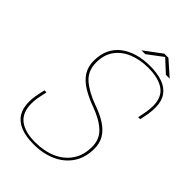

<svg xmlns="http://www.w3.org/2000/svg" viewBox="-250 -943 1048 1048"><g transform="rotate(45 274.0 -419.0)"><path d="M219 8.5Q159.5 8.5 119 -7.8Q78.5 -24 58 -56.5Q37.5 -89 37.5 -137.5Q37.5 -162.5 41.5 -185.5Q45.5 -208.5 53.5 -242H69Q61 -207.5 57.2 -185.8Q53.5 -164 53.5 -140.5Q53.5 -71.5 95.5 -38.5Q137.5 -5.5 217 -5.5Q287 -5.5 340.8 -29.2Q394.5 -53 425 -98.2Q455.5 -143.5 455.5 -207.5Q455.5 -266 416.2 -302.8Q377 -339.5 306 -365.5Q250 -386 210.5 -410.5Q171 -435 150 -468Q129 -501 129 -547Q129 -596 146.5 -632.8Q164 -669.5 196.2 -694.2Q228.5 -719 272 -731.5Q315.5 -744 367 -744Q425 -744 465.5 -729Q506 -714 527.2 -683Q548.5 -652 548.5 -603.5Q548.5 -580.5 545 -556.8Q541.5 -533 534 -500H518.5Q526 -534 529.5 -557Q533 -580 533 -601.5Q533 -669 489.5 -699.5Q446 -730 367 -730Q303 -730 252.8 -709.2Q202.5 -688.5 173.8 -648.5Q145 -608.5 145 -549.5Q145 -484 190 -445.5Q235 -407 310 -380.5Q362.5 -362 398.5 -338Q434.5 -314 453 -282.8Q471.5 -251.5 471.5 -209.5Q471.5 -140.5 439 -91.8Q406.5 -43 349.5 -17.2Q292.5 8.5 219 8.5ZM273 -770.5 374 -846H406L491.5 -770.5H462L386 -840.5H395.5L302.5 -770.5Z"/></g></svg>

Font: Epilogue Thin
Style: Italic
Weight: 250
Italic angle: -12°
Designer: Tyler Finck
Foundry: Etcetera Type Co
Version: Version 2.112